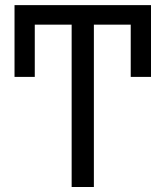

<svg xmlns="http://www.w3.org/2000/svg" viewBox="-20 -748 662 768"><path d="M584 -727.5V-440.4H502.9V-649.4H355.5V0H266.6V-649.4H119.1V-440.4H38.1V-727.5Z"/></svg>

Font: Inter Display
Style: Regular
Weight: 400
Designer: Rasmus Andersson
Foundry: rsms
Version: Version 4.000;git-37864ae